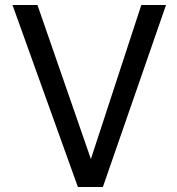

<svg xmlns="http://www.w3.org/2000/svg" viewBox="-20 -749 707 769"><path d="M392 0H292L30 -729H130L344 -112L546 -729H645Z"/></svg>

Font: Ekushey Lal Sabuj Normal
Style: Regular
Weight: 400
Designer: Al Mamun Sumon
Foundry: Al Mamun Sumon
Version: Version 1.0